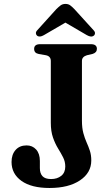

<svg xmlns="http://www.w3.org/2000/svg" viewBox="-20 -920 552 956"><path d="M434.5 -121Q434.5 -59.5 378 -21.8Q321.5 16 226.5 16Q136.5 16 87 -19.2Q37.5 -54.5 37.5 -113.5Q37.5 -150.5 57.5 -173.2Q77.5 -196 112.5 -196Q141.5 -196 160 -175.5Q178.5 -155 178.5 -118.5V-83Q178.5 -57 191.5 -42.8Q204.5 -28.5 234.5 -28.5Q265 -28.5 285 -44.5Q305 -60.5 305 -91Q305 -115.5 294.2 -136.5Q283.5 -157.5 269 -181Q254.5 -204.5 243.8 -235.2Q233 -266 233 -309V-616.5Q233 -628 227 -635.2Q221 -642.5 208.5 -645L173.5 -651Q161 -653.5 155.5 -659.8Q150 -666 150 -677Q150 -688 157.2 -694Q164.5 -700 180 -700H432Q448 -700 455.2 -694Q462.5 -688 462.5 -677Q462.5 -658 441 -651.5L413 -645Q401 -641.5 394.5 -634.5Q388 -627.5 388 -616.5V-319Q388 -283 395 -257.2Q402 -231.5 411.2 -211Q420.5 -190.5 427.5 -169.2Q434.5 -148 434.5 -121ZM335 -824.5H276.5L412.5 -745Q434.5 -732.5 447 -742.5Q452.5 -746.5 453 -754.2Q453.5 -762 445 -770.5L350.5 -874.5Q339 -886.5 329.5 -893.5Q320 -900.5 306 -900.5Q292 -900.5 282.2 -893.5Q272.5 -886.5 260.5 -874.5L166.5 -770.5Q158 -762 158.8 -754.2Q159.5 -746.5 164.5 -742.5Q177 -732.5 198.5 -745Z"/></svg>

Font: Fraunces SemiBold
Style: Regular
Weight: 600
Version: Version 1.000;[b76b70a41]